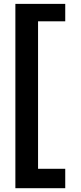

<svg xmlns="http://www.w3.org/2000/svg" viewBox="-20 -820 420 1000"><path d="M60.1 -799.8H319.8V-709H178.2V59.1H319.8V160.2H60.1Z"/></svg>

Font: Gully
Style: Bold
Weight: 700
Designer: jaikishan Patel
Foundry: MagicType
Version: Version 1.000;Glyphs 3.2 (3242)